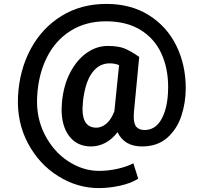

<svg xmlns="http://www.w3.org/2000/svg" viewBox="-20 -846 1040 982"><path d="M706 -97Q616 -97 581 -170Q553 -133 518 -115Q483 -97 446 -97Q375 -97 335 -148.5Q295 -200 295 -287Q295 -298 297 -324Q305 -410 339 -475Q373 -540 423.5 -575.5Q474 -611 531 -611Q585 -611 617 -598Q649 -585 692 -555L665 -273Q664 -265 664 -250Q664 -210 679 -195.5Q694 -181 719 -181Q773 -181 803.5 -232.5Q834 -284 839 -368Q840 -379 840 -401Q840 -497 805 -573Q770 -649 698.5 -693Q627 -737 522 -737Q418 -737 340.5 -688Q263 -639 219.5 -552Q176 -465 170 -352Q164 -246 208.5 -158.5Q253 -71 328.5 -21.5Q404 28 487 28Q534 28 582.5 17Q631 6 662 -11L687 68Q651 91 595 103.5Q539 116 485 116Q376 116 278 55Q180 -6 123 -113Q66 -220 72 -352Q79 -487 136.5 -594.5Q194 -702 294 -764Q394 -826 524 -826Q650 -826 742 -768Q834 -710 882 -612Q930 -514 930 -395Q930 -321 907.5 -253Q885 -185 835 -141Q785 -97 706 -97ZM402 -289Q402 -193 473 -193Q499 -193 523.5 -213Q548 -233 565 -277L589 -513Q567 -522 541 -522Q485 -522 449.5 -471.5Q414 -421 404 -323Q403 -306 402 -289Z"/></svg>

Font: Freesentation 6 SemiBold
Style: Regular
Weight: 600
Designer: glyphs from Roboto by Christian Robertson / Hangul glyphs from Noto Sans CJK(Source Han Sans) by Jang Soo-young and Kang
Foundry: PT&
Version: Version 2.001